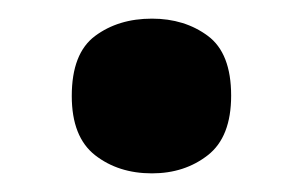

<svg xmlns="http://www.w3.org/2000/svg" viewBox="-20 -455 325 206"><path d="M57 -352Q57 -397.8 82 -416.4Q107 -435 143 -435Q178.1 -435 203 -416.5Q228 -398 228 -352.4Q228 -308 203 -288.5Q178.1 -269 143 -269Q107 -269 82 -288.5Q57 -308.1 57 -352Z"/></svg>

Font: Noto Sans Hanifi Rohingya
Style: Regular
Weight: 400
Designer: Monotype Design Team and DaltonMaag
Foundry: Google LLC
Version: Version 2.101